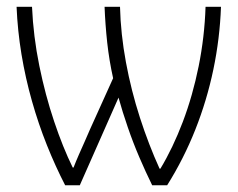

<svg xmlns="http://www.w3.org/2000/svg" viewBox="-20 -551 708 571"><path d="M637.2 -530.8Q633.8 -436.5 614.5 -344.2Q595.2 -252 560.8 -165.3Q526.4 -78.6 477.1 0H432.6Q413.1 -39.6 394.3 -83.5Q375.5 -127.4 359.9 -172.9Q344.2 -218.3 332.5 -260.7L217.3 0H173.8Q145 -55.7 119.6 -119.1Q94.2 -182.6 75 -250.5Q55.7 -318.4 43.9 -389.4Q32.2 -460.4 29.3 -530.8H75.2Q79.1 -442.9 96.9 -355.5Q114.7 -268.1 140.9 -190.2Q167 -112.3 196.3 -52.7H198.7Q206.1 -71.8 214.6 -91.1Q223.1 -110.4 231.7 -129.6Q240.2 -148.9 248 -167L316.4 -318.4Q304.7 -371.1 298.8 -424.8Q293 -478.5 291 -530.8H336.9Q338.9 -450.2 354.5 -366Q370.1 -281.7 396.2 -200.9Q422.4 -120.1 454.6 -49.3H457Q494.1 -110.8 523.7 -188.7Q553.2 -266.6 570.8 -354Q588.4 -441.4 591.3 -530.8Z"/></svg>

Font: Open Sans SemiCondensed Light
Style: Regular
Weight: 300
Width: 4
Designer: Monotype Design Team
Foundry: Monotype Imaging Inc.
Version: Version 3.000